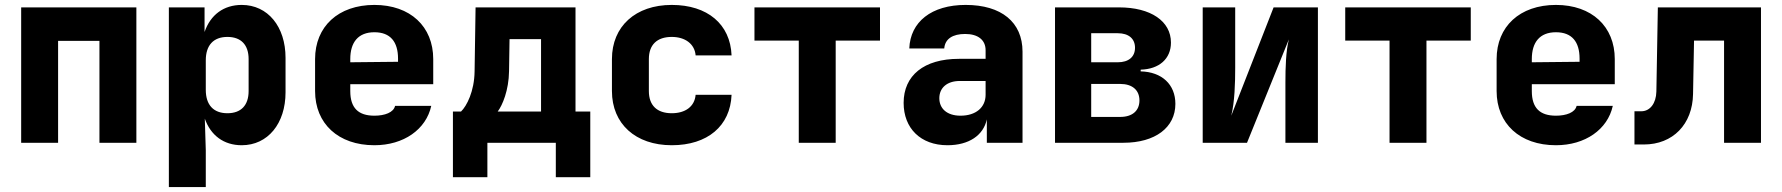

<svg xmlns="http://www.w3.org/2000/svg" viewBox="-20 -580 7240 780"><path d="M66 0H216V-414H384V0H534V-550H66Z M666 180H816V30L812 -98C836 -30 889 10 962 10C1068 10 1140 -78 1140 -205V-345C1140 -472 1068 -560 962 -560C889 -560 835 -520 811 -450V-550H666ZM904 -120C847 -120 816 -154 816 -215V-335C816 -396 847 -430 904 -430C959 -430 990 -398 990 -340V-210C990 -152 959 -120 904 -120Z M1501 10C1620 10 1711 -54 1732 -150H1585C1579 -123 1543 -110 1501 -110C1436 -110 1403 -141 1403 -210V-238H1740V-340C1740 -472 1647 -560 1501 -560C1354 -560 1260 -472 1260 -340V-210C1260 -78 1354 10 1501 10ZM1403 -340C1403 -408 1435 -449 1501 -449C1566 -449 1597 -410 1597 -342V-329L1403 -327Z M1820 140H1960V0H2238V140H2378V-127H2318V-550H1912L1908 -290C1907 -209 1876 -149 1853 -127H1820ZM2002 -127C2021 -152 2047 -213 2048 -291L2050 -421H2178V-127Z M2709 10C2854 10 2947 -68 2952 -195H2806C2802 -147 2764 -120 2709 -120C2649 -120 2616 -152 2616 -210V-340C2616 -398 2649 -430 2709 -430C2763 -430 2802 -402 2806 -355H2952C2947 -482 2854 -560 2709 -560C2562 -560 2466 -473 2466 -340V-210C2466 -77 2562 10 2709 10Z M3225 0H3375V-415H3555V-550H3045V-415H3225Z M3829 10C3916 10 3975 -30 3989 -95V0H4134V-370C4134 -490 4048 -560 3903 -560C3764 -560 3678 -491 3674 -383H3816C3819 -422 3850 -442 3901 -442C3954 -442 3984 -417 3984 -376V-341H3876C3733 -341 3651 -273 3651 -162C3651 -59 3720 10 3829 10ZM3882 -110C3827 -110 3796 -139 3796 -181C3796 -222 3826 -251 3879 -251H3984V-195C3984 -144 3945 -110 3882 -110Z M4266 0H4544C4673 0 4755 -62 4755 -158C4755 -237 4700 -288 4614 -290V-297C4689 -299 4737 -341 4737 -407C4737 -494 4655 -550 4526 -550H4266ZM4413 -327V-445H4521C4565 -445 4591 -423 4591 -386C4591 -349 4565 -327 4521 -327ZM4413 -105V-239H4531C4580 -239 4609 -214 4609 -172C4609 -130 4580 -105 4531 -105Z M4866 0H5046L5216 -420C5204 -373 5202 -306 5202 -245V0H5334V-550H5154L4982 -110C4996 -166 4998 -244 4998 -305V-550H4866Z M5625 0H5775V-415H5955V-550H5445V-415H5625Z M6301 10C6420 10 6511 -54 6532 -150H6385C6379 -123 6343 -110 6301 -110C6236 -110 6203 -141 6203 -210V-238H6540V-340C6540 -472 6447 -560 6301 -560C6154 -560 6060 -472 6060 -340V-210C6060 -78 6154 10 6301 10ZM6203 -340C6203 -408 6235 -449 6301 -449C6366 -449 6397 -410 6397 -342V-329L6203 -327Z M6620 7H6658C6776 7 6856 -75 6858 -198L6862 -415H6984V0H7134V-550H6715L6709 -208C6708 -160 6683 -128 6648 -128H6620Z"/></svg>

Font: JetBrains Mono ExtraBold
Style: Regular
Weight: 800
Monospace: yes
Designer: Philipp Nurullin, Konstantin Bulenkov
Foundry: JetBrains
Version: Version 2.305